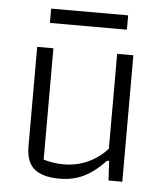

<svg xmlns="http://www.w3.org/2000/svg" viewBox="-48 -656 607 708"><g transform="rotate(5 255.5 -302.0)"><path d="M113 -613H398V-560H113ZM74 -100V-468H134V-56Q170 -45 208 -45Q258 -45 299.5 -64.5Q341 -84 370 -117V-468H430V0H379L375 -72H367Q330 -32 290 -11.5Q250 9 198 9Q135 9 104.5 -16.5Q74 -42 74 -100Z"/></g></svg>

Font: Athiti
Style: Regular
Weight: 400
Designer: CadsonDemak Team
Foundry: CadsonDemak
Version: Version 1.033